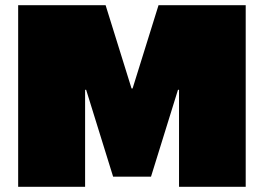

<svg xmlns="http://www.w3.org/2000/svg" viewBox="-20 -720 1018 740"><path d="M50 -700H387L487 -379H491L591 -700H927V0H670V-374H666L562 -39H416L312 -374H308V0H50Z"/></svg>

Font: Pathway Extreme 28pt Black
Style: Regular
Weight: 900
Designer: Eduardo Rodriguez Tunni
Foundry: Eduardo Rodriguez Tunni
Version: Version 1.001;gftools[0.9.26]